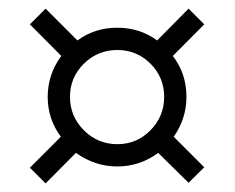

<svg xmlns="http://www.w3.org/2000/svg" viewBox="-20 -474 540 442"><path d="M409.2 -251Q409.2 -304.7 377.9 -345.2L450.2 -418L414.1 -454.1L341.8 -380.9Q301.8 -410.2 250 -410.2Q198.2 -410.2 158.2 -380.9L85 -454.1L48.8 -418L121.1 -345.2Q89.8 -302.7 89.8 -251Q89.8 -200.2 120.1 -159.2L48.8 -87.9L85 -51.8L154.8 -122.1Q198.7 -90.8 250 -90.8Q301.8 -90.8 344.2 -122.1L414.1 -53.2L450.2 -88.9L379.9 -159.2Q409.2 -201.2 409.2 -251ZM326.4 -174.1Q294.9 -142.1 250 -142.1Q205.1 -142.1 173.1 -174.1Q141.1 -206.1 141.1 -251Q141.1 -295.9 173.1 -327.4Q205.1 -358.9 250 -358.9Q294.9 -358.9 326.4 -327.4Q357.9 -295.9 357.9 -251Q357.9 -206.1 326.4 -174.1Z"/></svg>

Font: Comic Neue Angular
Style: Regular
Weight: 400
Designer: Craig Rozynski
Foundry: Craig Rozynski
Version: Version 2.003